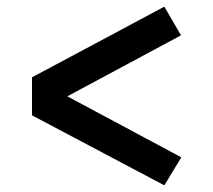

<svg xmlns="http://www.w3.org/2000/svg" viewBox="-20 -638 640 576"><path d="M524 -166 473 -82 76 -292V-406L473 -618L523 -532L182 -349Z"/></svg>

Font: Epunda Sans
Style: Bold
Weight: 700
Designer: Simon Atzbach
Foundry: typofactur
Version: Version 2.204; ttfautohint (v1.8.4.7-5d5b)